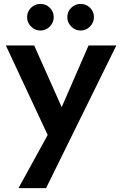

<svg xmlns="http://www.w3.org/2000/svg" viewBox="-20 -725 623 979"><path d="M74.2 234.4 269.5 -121.1 431.6 -493.2H573.2L214.8 234.4ZM239.3 -2 9.8 -493.2H154.3L332 -94.7ZM391.6 -569.3Q363.3 -569.3 343.3 -589.8Q323.2 -610.4 323.2 -636.7Q323.2 -666 343.3 -685.5Q363.3 -705.1 391.6 -705.1Q418.9 -705.1 439 -685.5Q459 -666 459 -636.7Q459 -610.4 439 -589.8Q418.9 -569.3 391.6 -569.3ZM186.5 -569.3Q158.2 -569.3 138.2 -589.8Q118.2 -610.4 118.2 -636.7Q118.2 -666 138.2 -685.5Q158.2 -705.1 186.5 -705.1Q213.9 -705.1 233.9 -685.5Q253.9 -666 253.9 -636.7Q253.9 -610.4 233.9 -589.8Q213.9 -569.3 186.5 -569.3Z"/></svg>

Font: Sen
Style: Bold
Weight: 700
Designer: Kosal Sen, Philatype
Foundry: Philatype
Version: Version 2.000;gftools[0.9.31]